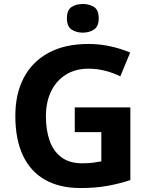

<svg xmlns="http://www.w3.org/2000/svg" viewBox="-20 -948 764 978"><path d="M360.8 -400.9H644V-30.8Q587.9 -12.2 527.3 -1.2Q466.8 9.8 390.1 9.8Q283.7 9.8 209.5 -32.2Q135.3 -74.2 96.7 -156.2Q58.1 -238.3 58.1 -357.9Q58.1 -470.2 101.3 -552.2Q144.5 -634.3 227.8 -679.2Q311 -724.1 431.2 -724.1Q487.8 -724.1 543 -711.9Q598.1 -699.7 643.1 -680.2L592.8 -559.1Q560.1 -575.7 518.1 -586.9Q476.1 -598.1 430.2 -598.1Q364.3 -598.1 315.7 -567.9Q267.1 -537.6 240.5 -483.2Q213.9 -428.7 213.9 -355Q213.9 -285.2 232.9 -231.2Q252 -177.2 293 -146.7Q334 -116.2 399.9 -116.2Q432.1 -116.2 454.3 -119.4Q476.6 -122.6 496.1 -126V-274.9H360.8ZM401.9 -927.7Q435.1 -927.7 459 -912.4Q482.9 -897 482.9 -855Q482.9 -813.5 459 -797.6Q435.1 -781.7 401.9 -781.7Q368.2 -781.7 344.5 -797.6Q320.8 -813.5 320.8 -855Q320.8 -897 344.5 -912.4Q368.2 -927.7 401.9 -927.7Z"/></svg>

Font: Wonky
Style: Regular
Weight: 400
Designer: Monotype Design Team
Foundry: Monotype Imaging Inc.
Version: Version 3.000